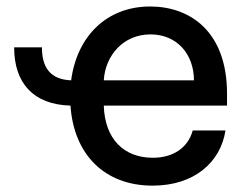

<svg xmlns="http://www.w3.org/2000/svg" viewBox="-20 -573 782 604"><path d="M111.9 -424H24.5C24.5 -312.1 84.5 -244 201.7 -240.8C212 -87.7 308.2 11 460.2 11C590.9 11 674 -62.5 689.3 -162.6H586.3C571.7 -108.7 525.2 -76.7 460.9 -76.7C370 -76.7 309.7 -135.3 306.5 -240.8H694.2V-278.4C694.2 -475.5 576.3 -552.6 452.4 -552.6C316.4 -552.6 222.3 -459.9 203.8 -320.3C138.1 -322.8 111.9 -360.8 111.9 -424ZM306.5 -320.3C311.1 -397.7 367.2 -464.8 453.5 -464.8C535.9 -464.8 589.8 -403.8 590.2 -320.3Z"/></svg>

Font: Magic Ui Pro Medium
Style: Regular
Weight: 500
Designer: Stefan Endress, Andreas Faust
Version: Version 1.000;FEAKit 1.0